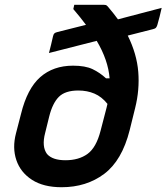

<svg xmlns="http://www.w3.org/2000/svg" viewBox="-20 -773 697 804"><path d="M286 -498Q337 -498 367.5 -483.5Q398 -469 424 -445H439Q433 -521 385 -602L185 -551Q190 -569 194 -586.5Q198 -604 202 -621Q204 -630 208 -633.5Q212 -637 221 -639L340 -669Q317 -700 287 -735L291 -753H414Q419 -753 423 -752Q427 -751 432 -745Q455 -718 474 -692L657 -740Q653 -722 648.5 -704Q644 -686 639 -669Q637 -662 633.5 -657.5Q630 -653 621 -651L515 -624Q553 -547 559 -472Q565 -397 546 -321L523 -228Q491 -101 416.5 -45Q342 11 238 11Q162 11 114 -20Q66 -51 48.5 -102.5Q31 -154 47 -215L68 -296Q94 -402 148.5 -450Q203 -498 286 -498ZM177 -128Q200 -102 254 -102Q310 -102 346.5 -128.5Q383 -155 401 -225L426 -321Q428 -329 430 -338Q406 -368 375.5 -381Q345 -394 308 -394Q253 -394 226.5 -367.5Q200 -341 186 -285L169 -216Q154 -159 177 -128Z"/></svg>

Font: Recursive Sn Lnr St SmB
Style: Italic
Weight: 600
Italic angle: -15°
Version: Version 1.079;hotconv 1.0.112;makeotfexe 2.5.65598; ttfautoh